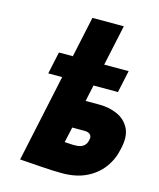

<svg xmlns="http://www.w3.org/2000/svg" viewBox="-108 -777 712 862"><g transform="rotate(15 248.0 -345.5)"><path d="M345 -332H281L360 -700H214L65 -2Q65 -2 79.5 -1Q94 0 117 1.5Q140 3 166.5 5Q193 7 218 8Q243 9 262 9Q327 9 374 -13.5Q421 -36 450.5 -75.5Q480 -115 490 -166Q504 -226 485 -262.5Q466 -299 428 -315.5Q390 -332 345 -332ZM288 -127Q284 -127 278 -127Q272 -127 265.5 -127.5Q259 -128 252 -128.5Q245 -129 238 -129L254 -201H311Q320 -201 326.5 -199Q333 -197 337.5 -192.5Q342 -188 343.5 -181.5Q345 -175 342 -165Q339 -151 331 -142.5Q323 -134 312 -130.5Q301 -127 288 -127ZM109 -511 87 -408H411L433 -511Z"/></g></svg>

Font: Advent Pro ExtraBold
Style: Italic
Weight: 800
Italic angle: -12°
Version: Version 3.000